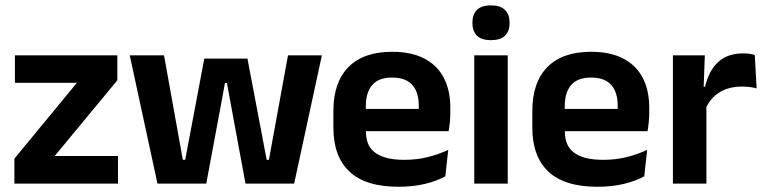

<svg xmlns="http://www.w3.org/2000/svg" viewBox="-20 -702 2924 734"><path d="M431 -105.5V0H35V-95.5L274 -385.5H37V-490.5H428.5V-395L189 -105.5Z M582 0 476 -490.5H607L679 -91H688L761 -478H926L999.5 -91H1008L1081 -490.5H1210.5L1104.5 0H918.5L858.5 -324.5L847.5 -385H840L829 -324.5L768.5 0Z M1503.5 12Q1377.5 12 1316 -46Q1254.5 -104 1254.5 -214V-278Q1254.5 -387 1312 -445.5Q1369.5 -504 1479 -504Q1553 -504 1602.5 -478Q1652 -452 1676.8 -404.2Q1701.5 -356.5 1701.5 -290V-272.5Q1701.5 -254.5 1699.8 -235.8Q1698 -217 1695 -200.5H1579Q1580.5 -228 1580.8 -252.8Q1581 -277.5 1581 -297.5Q1581 -332 1570 -356.2Q1559 -380.5 1536.5 -393Q1514 -405.5 1479 -405.5Q1427.5 -405.5 1403 -377Q1378.5 -348.5 1378.5 -296V-250.5L1379 -236V-197.5Q1379 -174.5 1386.2 -155Q1393.5 -135.5 1410.5 -121.2Q1427.5 -107 1455.8 -99Q1484 -91 1526.5 -91Q1572.5 -91 1614.2 -101.2Q1656 -111.5 1693.5 -129L1682.5 -28Q1649 -9.5 1603.8 1.2Q1558.5 12 1503.5 12ZM1322.5 -200.5V-285.5H1669V-200.5Z M1793 0V-490.5H1921V0ZM1857 -548.5Q1820.5 -548.5 1803.2 -565.8Q1786 -583 1786 -613.5V-616Q1786 -646.5 1803.2 -664Q1820.5 -681.5 1857 -681.5Q1893 -681.5 1910.5 -664Q1928 -646.5 1928 -616V-613.5Q1928 -582.5 1910.5 -565.5Q1893 -548.5 1857 -548.5Z M2264 12Q2138 12 2076.5 -46Q2015 -104 2015 -214V-278Q2015 -387 2072.5 -445.5Q2130 -504 2239.5 -504Q2313.5 -504 2363 -478Q2412.5 -452 2437.2 -404.2Q2462 -356.5 2462 -290V-272.5Q2462 -254.5 2460.2 -235.8Q2458.5 -217 2455.5 -200.5H2339.5Q2341 -228 2341.2 -252.8Q2341.5 -277.5 2341.5 -297.5Q2341.5 -332 2330.5 -356.2Q2319.5 -380.5 2297 -393Q2274.5 -405.5 2239.5 -405.5Q2188 -405.5 2163.5 -377Q2139 -348.5 2139 -296V-250.5L2139.5 -236V-197.5Q2139.5 -174.5 2146.8 -155Q2154 -135.5 2171 -121.2Q2188 -107 2216.2 -99Q2244.5 -91 2287 -91Q2333 -91 2374.8 -101.2Q2416.5 -111.5 2454 -129L2443 -28Q2409.5 -9.5 2364.2 1.2Q2319 12 2264 12ZM2083 -200.5V-285.5H2429.5V-200.5Z M2677 -285 2644.5 -370.5H2675.5Q2689 -430 2724.5 -464Q2760 -498 2823 -498Q2836 -498 2846.5 -496.2Q2857 -494.5 2865.5 -492L2872.5 -364Q2861.5 -367.5 2847 -369.2Q2832.5 -371 2816.5 -371Q2765.5 -371 2729.8 -348.5Q2694 -326 2677 -285ZM2552.5 0V-490.5H2674.5L2669 -340L2680.5 -335.5V0Z"/></svg>

Font: Anek Telugu Medium SemiBold
Style: Regular
Weight: 600
Version: Version 1.003